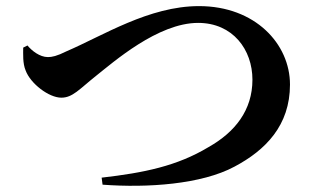

<svg xmlns="http://www.w3.org/2000/svg" viewBox="-20 -652 1040 629"><path d="M70 -503 56 -496C56 -474 54 -445 64 -421C80 -378 140 -332 181 -332C218 -332 240 -360 294 -403C351 -448 497 -577 629 -577C743 -577 807 -489 807 -391C807 -291 750 -219 663 -170C560 -108 452 -86 313 -70L316 -47C463 -36 640 -48 748 -106C850 -160 930 -241 930 -375C930 -508 816 -632 632 -632C468 -632 317 -535 198 -484C166 -468 150 -465 137 -465C110 -465 84 -486 70 -503Z"/></svg>

Font: Noto Serif CJK TC
Style: Bold
Weight: 700
Designer: Ryoko NISHIZUKA 西塚涼子 (kana & ideographs); Frank Grießhammer (Latin, Greek & Cyrillic); Wenlong ZHANG 张文龙 (bopomofo); San
Foundry: Adobe
Version: Version 2.001;hotconv 1.1.0;makeotfexe 2.6.0